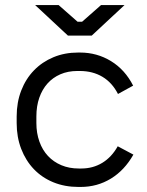

<svg xmlns="http://www.w3.org/2000/svg" viewBox="-20 -734 581 760"><path d="M291 6H299Q365 6 419 -27Q473 -60 508 -122L446 -155Q422 -112 385 -89.5Q348 -67 302 -67H292Q254 -67 223 -80Q192 -93 170 -116.5Q148 -140 136 -173.5Q124 -207 124 -247V-273Q124 -314 135.5 -347Q147 -380 168 -403.5Q189 -427 219 -440Q249 -453 286 -453H296Q347 -453 385.5 -430Q424 -407 447 -362L507 -395Q475 -458 419.5 -492Q364 -526 297 -526H289Q236 -526 191.5 -507.5Q147 -489 114.5 -455.5Q82 -422 64 -375.5Q46 -329 46 -273V-247Q46 -191 64 -144.5Q82 -98 114 -64.5Q146 -31 191 -12.5Q236 6 291 6ZM249 -593H343L473 -714H380L305 -648H287L212 -714H119Z"/></svg>

Font: Fixel Variable
Style: Regular
Weight: 100
Width: 3
Designer: AlfaBravo + MacPaw
Foundry: Kyrylo Tkachov, Marchela Mozhyna, Serhii Makarenko, Maria Weinstein, Zakhar Kryvoshyya
Version: Version 1.211